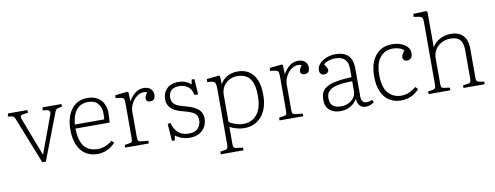

<svg xmlns="http://www.w3.org/2000/svg" viewBox="-74 -1170 4616 1789"><g transform="rotate(-10 2233.5 -275.0)"><path d="M242 0 76 -420Q69 -439 64 -448.5Q59 -458 52.5 -463Q46 -468 33 -470L0 -476L6 -503H190V-477L144 -471Q124 -468 119.5 -458Q115 -448 125 -422L260 -70H262L390 -417Q400 -443 394.5 -455Q389 -467 367 -470L328 -476L334 -503H512V-478L480 -472Q462 -469 454 -458.5Q446 -448 435 -416L276 0Z M764 14Q699 14 651 -17.5Q603 -49 577.5 -109Q552 -169 552 -254Q552 -331 576 -390Q600 -449 645.5 -483Q691 -517 757 -517Q814 -517 852 -495Q890 -473 909.5 -434Q929 -395 929 -344Q929 -323 928 -301Q927 -279 924 -255H601Q602 -174 623.5 -124.5Q645 -75 684 -53Q723 -31 773 -31Q811 -31 846 -45Q881 -59 912 -85L933 -63Q898 -24 854.5 -5Q811 14 764 14ZM602 -293H880Q882 -309 882 -322Q882 -335 882 -352Q882 -407 851 -443Q820 -479 759 -479Q712 -479 679 -458Q646 -437 626.5 -395Q607 -353 602 -293Z M1026 0V-25L1074 -33Q1090 -35 1095.5 -44Q1101 -53 1101 -78V-401Q1101 -436 1095 -448Q1089 -460 1067 -463L1018 -470L1021 -497L1135 -509L1146 -503L1149 -417H1150Q1177 -464 1212 -490.5Q1247 -517 1291 -517Q1332 -517 1356 -496Q1380 -475 1380 -438Q1380 -419 1374 -406.5Q1368 -394 1357.5 -389Q1347 -384 1331 -384Q1314 -384 1303.5 -392Q1293 -400 1293 -415Q1293 -422 1295 -429.5Q1297 -437 1302.5 -447.5Q1308 -458 1317 -472Q1287 -484 1257.5 -474.5Q1228 -465 1204 -441.5Q1180 -418 1165 -385Q1150 -352 1150 -318V-76Q1150 -55 1155 -45Q1160 -35 1175 -33L1250 -25V0Z M1466 14 1455 -150 1482 -152Q1494 -108 1515.5 -80Q1537 -52 1567 -39Q1597 -26 1636 -26Q1694 -26 1722 -56.5Q1750 -87 1750 -132Q1750 -162 1738 -181Q1726 -200 1695.5 -214Q1665 -228 1612 -241Q1585 -248 1560 -258Q1535 -268 1515 -283.5Q1495 -299 1483 -322.5Q1471 -346 1471 -380Q1471 -419 1488.5 -450Q1506 -481 1539.5 -499Q1573 -517 1619 -517Q1655 -517 1684.5 -505.5Q1714 -494 1739 -473L1746 -517H1772L1782 -370L1747 -372Q1737 -426 1702.5 -451.5Q1668 -477 1619 -477Q1573 -477 1546.5 -454.5Q1520 -432 1520 -388Q1520 -352 1536.5 -332Q1553 -312 1581 -301.5Q1609 -291 1643 -282Q1674 -274 1702.5 -263Q1731 -252 1753.5 -236Q1776 -220 1789 -196Q1802 -172 1802 -137Q1802 -97 1783 -62.5Q1764 -28 1727.5 -7Q1691 14 1640 14Q1600 14 1565 2.5Q1530 -9 1501 -31L1494 14Z M1893 216V191L1941 183Q1955 181 1961 171.5Q1967 162 1967 137V-385Q1967 -423 1961.5 -441Q1956 -459 1932 -463L1884 -470L1887 -497L2001 -509L2012 -503L2015 -427H2016Q2036 -461 2062 -480.5Q2088 -500 2118.5 -508.5Q2149 -517 2181 -517Q2242 -517 2286 -489Q2330 -461 2354.5 -404.5Q2379 -348 2379 -261Q2379 -174 2350.5 -112.5Q2322 -51 2271 -18.5Q2220 14 2152 14Q2116 14 2079 3.5Q2042 -7 2016 -22V137Q2016 161 2021 171Q2026 181 2047 183L2108 191V216ZM2152 -26Q2202 -26 2242 -51Q2282 -76 2305 -127.5Q2328 -179 2328 -260Q2328 -346 2307 -392Q2286 -438 2250.5 -456.5Q2215 -475 2172 -475Q2128 -475 2092.5 -456Q2057 -437 2036.5 -402.5Q2016 -368 2016 -321V-69Q2042 -50 2079 -38Q2116 -26 2152 -26Z M2487 0V-25L2535 -33Q2551 -35 2556.5 -44Q2562 -53 2562 -78V-401Q2562 -436 2556 -448Q2550 -460 2528 -463L2479 -470L2482 -497L2596 -509L2607 -503L2610 -417H2611Q2638 -464 2673 -490.5Q2708 -517 2752 -517Q2793 -517 2817 -496Q2841 -475 2841 -438Q2841 -419 2835 -406.5Q2829 -394 2818.5 -389Q2808 -384 2792 -384Q2775 -384 2764.5 -392Q2754 -400 2754 -415Q2754 -422 2756 -429.5Q2758 -437 2763.5 -447.5Q2769 -458 2778 -472Q2748 -484 2718.5 -474.5Q2689 -465 2665 -441.5Q2641 -418 2626 -385Q2611 -352 2611 -318V-76Q2611 -55 2616 -45Q2621 -35 2636 -33L2711 -25V0Z M3063 14Q2999 14 2960 -19.5Q2921 -53 2921 -117Q2921 -174 2948 -208Q2975 -242 3040 -259Q3105 -276 3217 -280V-361Q3217 -404 3202 -429.5Q3187 -455 3160.5 -467Q3134 -479 3097 -479Q3063 -479 3033.5 -469Q3004 -459 2987 -442Q2998 -425 3004 -414.5Q3010 -404 3012.5 -397.5Q3015 -391 3015 -385Q3015 -369 3002 -359Q2989 -349 2971 -349Q2953 -349 2941 -361Q2929 -373 2929 -394Q2929 -431 2955.5 -458.5Q2982 -486 3022 -501.5Q3062 -517 3103 -517Q3164 -517 3200 -496.5Q3236 -476 3251 -438.5Q3266 -401 3266 -349V-89Q3266 -58 3279 -42Q3292 -26 3317 -26Q3329 -26 3343 -29.5Q3357 -33 3370 -39L3381 -15Q3365 -1 3344 6.5Q3323 14 3300 14Q3268 14 3246.5 -7.5Q3225 -29 3222 -75Q3204 -45 3179.5 -25.5Q3155 -6 3126 4Q3097 14 3063 14ZM3075 -29Q3111 -29 3143.5 -43.5Q3176 -58 3196.5 -85.5Q3217 -113 3217 -150V-242Q3128 -241 3074 -229Q3020 -217 2995.5 -191.5Q2971 -166 2971 -126Q2971 -73 2999 -51Q3027 -29 3075 -29Z M3637 14Q3572 14 3524.5 -16.5Q3477 -47 3451.5 -106Q3426 -165 3426 -249Q3426 -337 3453 -396.5Q3480 -456 3528 -486.5Q3576 -517 3639 -517Q3688 -517 3725.5 -502.5Q3763 -488 3785 -463Q3807 -438 3807 -404Q3807 -382 3799.5 -368.5Q3792 -355 3780.5 -349Q3769 -343 3756 -343Q3734 -343 3724.5 -354.5Q3715 -366 3715 -380Q3715 -392 3722.5 -405.5Q3730 -419 3745 -441Q3728 -458 3700.5 -467Q3673 -476 3639 -476Q3593 -476 3556 -453Q3519 -430 3497 -382Q3475 -334 3475 -256Q3475 -136 3523 -83Q3571 -30 3645 -30Q3685 -30 3720.5 -45.5Q3756 -61 3787 -87L3808 -63Q3771 -21 3726.5 -3.5Q3682 14 3637 14Z M3897 0V-25L3945 -33Q3959 -35 3965 -44Q3971 -53 3971 -81V-669Q3971 -699 3963.5 -710Q3956 -721 3933 -725L3884 -733L3887 -761L4009 -766L4020 -755V-422V-421Q4047 -468 4095 -492.5Q4143 -517 4196 -517Q4247 -517 4282 -498Q4317 -479 4335 -442Q4353 -405 4353 -349V-74Q4353 -52 4359 -43.5Q4365 -35 4384 -32L4427 -25V0H4227V-25L4274 -31Q4291 -33 4297.5 -41.5Q4304 -50 4304 -75V-340Q4304 -386 4292.5 -415.5Q4281 -445 4254.5 -459.5Q4228 -474 4184 -474Q4138 -474 4101 -453.5Q4064 -433 4042 -398Q4020 -363 4020 -317V-77Q4020 -55 4025 -45Q4030 -35 4045 -33L4103 -25V0Z"/></g></svg>

Font: Literata ExtraLight
Style: Regular
Weight: 250
Designer: Latin by Veronika Burian and Jose Scaglione. Greek by Irene Vlachou. Cyrillic by Vera Evstafieva.
Foundry: TypeTogether
Version: Version 3.103;gftools[0.9.29]